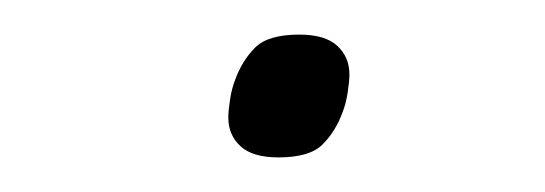

<svg xmlns="http://www.w3.org/2000/svg" viewBox="-20 -361 315 111"><path d="M141 -270Q126 -270 119 -276.5Q112 -283 112 -293Q112 -297 113 -303.5Q114 -310 116 -315Q120 -326 127.5 -333.5Q135 -341 153 -341Q168 -341 175 -334.5Q182 -328 182 -318Q182 -314 181 -307.5Q180 -301 178 -296Q174 -285 166.5 -277.5Q159 -270 141 -270Z"/></svg>

Font: IBM Plex Sans Cond ExtLt
Style: Italic
Weight: 200
Width: 3
Italic angle: -11°
Designer: Mike Abbink, Paul van der Laan, Pieter van Rosmalen
Foundry: Bold Monday
Version: Version 1.3